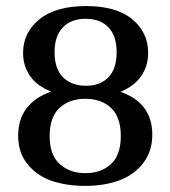

<svg xmlns="http://www.w3.org/2000/svg" viewBox="-20 -604 563 634"><path d="M469.2 -429.2Q469.2 -385.7 446 -352.5Q422.9 -319.3 377.9 -300.8Q482.9 -264.2 482.9 -159.2Q482.9 -104.5 453.1 -65.7Q423.3 -26.9 374.3 -8.5Q325.2 9.8 261.2 9.8Q198.7 9.8 150.1 -7.1Q101.6 -23.9 70.8 -62Q40 -100.1 40 -155.8Q40 -262.7 148.9 -301.8Q103 -319.3 79.6 -352.5Q56.2 -385.7 56.2 -429.2Q56.2 -496.6 110.1 -540.3Q164.1 -584 264.2 -584Q364.3 -584 416.7 -540.5Q469.2 -497.1 469.2 -429.2ZM264.2 -320.8Q311 -320.8 338.1 -348.9Q365.2 -377 365.2 -432.1Q365.2 -484.9 338.4 -513.4Q311.5 -542 263.2 -542Q214.8 -542 187.5 -513.4Q160.2 -484.9 160.2 -432.1Q160.2 -376.5 188.2 -348.6Q216.3 -320.8 264.2 -320.8ZM262.2 -32.2Q313.5 -32.2 346.2 -62Q378.9 -91.8 378.9 -154.8Q378.9 -217.3 346.7 -247.6Q314.5 -277.8 262.2 -277.8Q209 -277.8 176.5 -247.6Q144 -217.3 144 -154.8Q144 -92.3 177.2 -62.3Q210.4 -32.2 262.2 -32.2Z"/></svg>

Font: Wesal
Style: Regular
Weight: 400
Designer: Ahmed zaza
Foundry: Ahmed zaza
Version: Version 2.01